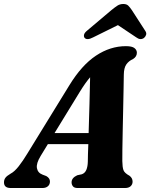

<svg xmlns="http://www.w3.org/2000/svg" viewBox="-54 -943 754 963"><path d="M150 -161Q127 -123.5 131.2 -99.8Q135.5 -76 159.5 -67L178 -60Q196.5 -49.5 196.5 -33Q196.5 -17.5 186.2 -8.8Q176 0 159 0H-0.5Q-34 0 -34 -28.5Q-34 -41 -27.2 -50.8Q-20.5 -60.5 0 -72.5Q18.5 -82 39.8 -109Q61 -136 83 -172.5L294 -515.5Q355.5 -616 427.2 -663.8Q499 -711.5 577.5 -711.5Q608 -711.5 620.2 -702Q632.5 -692.5 632.5 -678.5Q632.5 -659 613.5 -647Q592 -637.5 579.8 -620.2Q567.5 -603 567 -568.5Q566.5 -543 565.8 -497.2Q565 -451.5 563.8 -397Q562.5 -342.5 561.5 -289.2Q560.5 -236 559.8 -194.5Q559 -153 559.5 -135Q560 -104.5 565.2 -89.8Q570.5 -75 595.5 -61.5Q611 -50 611 -32Q611 -18 601.2 -9Q591.5 0 573.5 0H335.5Q318.5 0 311.8 -8.5Q305 -17 305 -28.5Q305 -51 333.5 -64L356.5 -69Q372 -74.5 379 -91Q386 -107.5 386.5 -132.5Q386.5 -147.5 387.2 -170Q388 -192.5 389 -220H186ZM346 -482 219.5 -275.5H390.5Q392.5 -345 394.8 -421.8Q397 -498.5 398 -555.5Q387.5 -543.5 374.8 -525.8Q362 -508 346 -482ZM413 -755.5Q382.5 -739.5 370.5 -753Q365.5 -759 367.5 -768.8Q369.5 -778.5 383 -789.5L504.5 -892Q521.5 -906 534.5 -914.5Q547.5 -923 564.5 -923Q581 -923 589.5 -914.5Q598 -906 607.5 -892L675 -787.5Q682 -777 678.5 -767.5Q675 -758 668 -752.5Q650 -740 629.5 -755.5L537.5 -817Z"/></svg>

Font: Fraunces 72pt S050
Style: Bold Italic
Weight: 700
Italic angle: -16°
Version: Version 1.000; ttfautohint (v1.8.3)